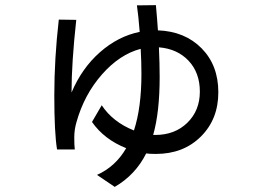

<svg xmlns="http://www.w3.org/2000/svg" viewBox="-20 -648 1040 751"><path d="M210 -571.3 278.3 -570.3Q259.8 -401.4 259.8 -286.1Q299.8 -380.9 370.6 -443.4Q441.4 -505.9 526.4 -523.4Q521.5 -585.9 515.6 -627L589.8 -627.9Q594.7 -575.2 597.7 -529.3Q703.1 -525.4 768.6 -459Q834 -392.6 834 -287.1Q834 -181.6 765.6 -113.8Q697.3 -45.9 589.8 -45.9Q564.5 -45.9 551.8 -47.9Q509.8 36.1 428.7 83L359.4 36.1Q431.6 3.9 473.6 -68.4Q387.7 -102.5 339.8 -170.9L377.9 -236.3Q420.9 -170.9 503.9 -137.7Q533.2 -226.6 533.2 -359.4Q533.2 -406.2 530.3 -457Q448.2 -435.5 378.9 -356.9Q309.6 -278.3 279.3 -170.9Q270.5 -141.6 270.5 -110.4Q270.5 -79.1 272.5 -63.5H203.1Q192.4 -128.9 192.4 -273.9Q192.4 -418.9 210 -571.3ZM579.1 -120.1H586.9Q664.1 -120.1 712.9 -168Q761.7 -215.8 761.7 -289.6Q761.7 -363.3 717.8 -410.2Q673.8 -457 601.6 -462.9Q604.5 -398.4 604.5 -346.7Q604.5 -209 579.1 -120.1Z"/></svg>

Font: GenEi M Gothic v2 Regular
Style: Regular
Weight: 400
Version: Version 2.0